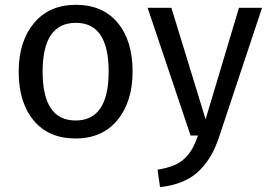

<svg xmlns="http://www.w3.org/2000/svg" viewBox="-20 -559 1111 792"><path d="M293 -539.1Q403.8 -539.1 465.3 -465.1Q526.9 -391.1 526.9 -264.2Q526.9 -139.6 464.4 -63.7Q401.9 12.2 292 12.2Q180.7 12.2 118.9 -62Q57.1 -136.2 57.1 -263.2Q57.1 -387.7 119.9 -463.4Q182.6 -539.1 293 -539.1ZM1061 -526.9 884.8 2.9Q870.1 47.4 851.1 81.1Q832 114.7 803.7 143.3Q775.4 171.9 734.4 189.5Q693.4 207 640.1 212.9L629.9 141.1Q669.4 134.3 696.5 123.3Q723.6 112.3 742.4 94Q761.2 75.7 772.9 54.7Q784.7 33.7 796.9 0H766.1L588.9 -526.9H687L828.1 -66.9L965.8 -526.9ZM293 -464.8Q155.8 -464.8 155.8 -263.2Q155.8 -62 292 -62Q428.2 -62 428.2 -264.2Q428.2 -464.8 293 -464.8Z"/></svg>

Font: FiraGO
Style: Regular
Weight: 400
Designer: bBox Type
Foundry: bBox Type GmbH
Version: Version 1.001;PS 001.001;hotconv 1.0.88;makeotf.lib2.5.64775